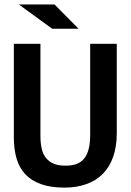

<svg xmlns="http://www.w3.org/2000/svg" viewBox="-20 -836 590 867"><path d="M507.3 -234.9Q507.3 -173.8 491 -127.7Q474.6 -81.5 444.1 -50.8Q413.6 -20 369.6 -4.4Q325.7 11.2 271 11.2Q209.5 11.2 165.5 -4.4Q121.6 -20 94.2 -49.3Q66.9 -78.6 54.7 -120.6Q42.5 -162.6 42.5 -214.8V-638.2H162.6V-222.2Q162.6 -189.9 168.2 -165Q173.8 -140.1 187.7 -122.8Q201.7 -105.5 222.7 -96.7Q243.7 -87.9 275.4 -87.9Q305.2 -87.9 325.7 -95.5Q346.2 -103 359.9 -119.9Q373.5 -136.7 380.4 -163.1Q387.2 -189.5 387.2 -227.1V-638.2H507.3ZM226.1 -815.9 335 -706.1H215.8L64.9 -815.9ZM0 -638.2Z"/></svg>

Font: Code New Roman
Style: Bold
Weight: 700
Monospace: yes
Designer: Sam Radian
Foundry: Code New Roman
Version: Version 1.508 October 19, 2014